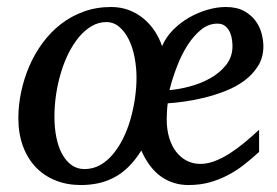

<svg xmlns="http://www.w3.org/2000/svg" viewBox="-20 -514 787 546"><path d="M368.2 -293Q368.2 -322.3 362.8 -350.6Q357.4 -378.9 346.4 -401.4Q335.4 -423.8 319.3 -437.5Q303.2 -451.2 282.2 -451.2Q260.3 -451.2 241 -439.9Q221.7 -428.7 205.3 -409.4Q189 -390.1 175.8 -364.3Q162.6 -338.4 153.6 -308.3Q144.5 -278.3 139.6 -246.1Q134.8 -213.9 134.8 -182.1Q134.8 -149.9 140.4 -122.6Q146 -95.2 157 -75.4Q168 -55.7 183.8 -44.4Q199.7 -33.2 220.2 -33.2Q244.1 -33.2 264.4 -44.4Q284.7 -55.7 301 -75.2Q317.4 -94.7 330.1 -120.4Q342.8 -146 351.1 -175Q359.4 -204.1 363.8 -234.4Q368.2 -264.6 368.2 -293ZM641.1 -382.8Q641.1 -389.2 639.9 -399.9Q638.7 -410.6 634.3 -421.1Q629.9 -431.6 621.3 -439.2Q612.8 -446.8 598.1 -446.8Q573.2 -446.8 552 -429.7Q530.8 -412.6 513.4 -385.5Q496.1 -358.4 483.2 -324.7Q470.2 -291 461.9 -257.8Q488.3 -259.8 519.5 -268.1Q550.8 -276.4 577.9 -291.5Q605 -306.6 623 -329.3Q641.1 -352.1 641.1 -382.8ZM729 -382.8Q729 -350.6 713.9 -326.4Q698.7 -302.2 674.6 -284.4Q650.4 -266.6 620.1 -254.9Q589.8 -243.2 559.6 -235.8Q529.3 -228.5 502.2 -224.9Q475.1 -221.2 457 -220.2Q455.6 -210.4 454.8 -196.8Q454.1 -183.1 454.1 -174.8Q454.1 -145.5 461.2 -122.1Q468.3 -98.6 481 -82.3Q493.7 -65.9 511.2 -56.9Q528.8 -47.9 549.8 -47.9Q569.3 -47.9 590.1 -55.7Q610.8 -63.5 632.1 -76.9Q653.3 -90.3 674.6 -107.9Q695.8 -125.5 716.8 -145V-82Q696.8 -63.5 675 -46.4Q653.3 -29.3 628.9 -16.4Q604.5 -3.4 576.7 4.4Q548.8 12.2 516.1 12.2Q473.1 12.2 439 -11.2Q404.8 -34.7 381.8 -85.9Q364.7 -58.6 345.7 -39.8Q326.7 -21 304.9 -9.5Q283.2 2 259.5 7.1Q235.8 12.2 210 12.2Q170.4 12.2 137.7 -1Q105 -14.2 81.5 -38.8Q58.1 -63.5 45.2 -98.6Q32.2 -133.8 32.2 -178.2Q32.2 -215.3 40.3 -253.2Q48.3 -291 63.5 -326.2Q78.6 -361.3 101.3 -392.1Q124 -422.9 153.3 -445.6Q182.6 -468.3 218.5 -481.2Q254.4 -494.1 295.9 -494.1Q323.2 -494.1 346.4 -485.4Q369.6 -476.6 387.9 -461.4Q406.2 -446.3 419.7 -426Q433.1 -405.8 440.9 -382.8Q451.7 -408.2 472.2 -429Q492.7 -449.7 517.8 -464.1Q543 -478.5 570.1 -486.3Q597.2 -494.1 622.1 -494.1Q653.3 -494.1 674.1 -482.7Q694.8 -471.2 707 -454.3Q719.2 -437.5 724.1 -418Q729 -398.4 729 -382.8Z"/></svg>

Font: Charis SIL Eur
Style: Italic
Weight: 400
Italic angle: -11°
Foundry: SIL International
Version: Version 5.000